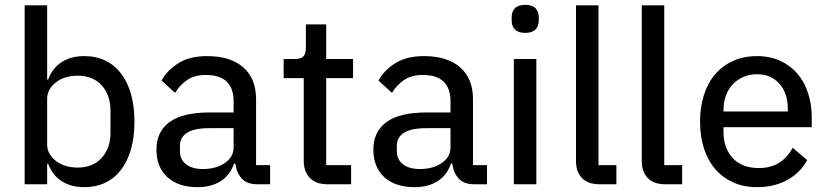

<svg xmlns="http://www.w3.org/2000/svg" viewBox="-20 -762 3422 794"><path d="M82 -740H175V-433H179Q197 -481 235.5 -505.5Q274 -530 328 -530Q377 -530 415.5 -511.5Q454 -493 481 -457.5Q508 -422 522 -372Q536 -322 536 -259Q536 -196 522 -146Q508 -96 481 -60.5Q454 -25 415.5 -6.5Q377 12 328 12Q274 12 235.5 -12.5Q197 -37 179 -85H175V0H82ZM301 -69Q364 -69 400.5 -109Q437 -149 437 -215V-303Q437 -369 400.5 -409Q364 -449 301 -449Q275 -449 252 -442Q229 -435 212 -422Q195 -409 185 -392Q175 -375 175 -354V-164Q175 -143 185 -126Q195 -109 212 -96Q229 -83 252 -76Q275 -69 301 -69Z M1044 0Q1001 0 979.5 -24Q958 -48 953 -86H948Q932 -38 893 -13Q854 12 798 12Q717 12 672 -29.5Q627 -71 627 -143Q627 -218 681.5 -257.5Q736 -297 848 -297H946V-344Q946 -396 918 -424Q890 -452 831 -452Q785 -452 754.5 -431.5Q724 -411 704 -378L648 -429Q671 -471 717.5 -500.5Q764 -530 836 -530Q933 -530 986 -483.5Q1039 -437 1039 -352V-79H1097V0ZM819 -63Q874 -63 910 -88Q946 -113 946 -152V-232H847Q783 -232 753.5 -213Q724 -194 724 -158V-138Q724 -102 749.5 -82.5Q775 -63 819 -63Z M1334 0Q1286 0 1261 -26.5Q1236 -53 1236 -98V-439H1153V-518H1199Q1225 -518 1235 -529Q1245 -540 1245 -566V-661H1329V-518H1440V-439H1329V-79H1432V0Z M1941 0Q1898 0 1876.5 -24Q1855 -48 1850 -86H1845Q1829 -38 1790 -13Q1751 12 1695 12Q1614 12 1569 -29.5Q1524 -71 1524 -143Q1524 -218 1578.5 -257.5Q1633 -297 1745 -297H1843V-344Q1843 -396 1815 -424Q1787 -452 1728 -452Q1682 -452 1651.5 -431.5Q1621 -411 1601 -378L1545 -429Q1568 -471 1614.5 -500.5Q1661 -530 1733 -530Q1830 -530 1883 -483.5Q1936 -437 1936 -352V-79H1994V0ZM1716 -63Q1771 -63 1807 -88Q1843 -113 1843 -152V-232H1744Q1680 -232 1650.5 -213Q1621 -194 1621 -158V-138Q1621 -102 1646.5 -82.5Q1672 -63 1716 -63Z M2152 -626Q2123 -626 2109.5 -640Q2096 -654 2096 -677V-691Q2096 -714 2109.5 -728Q2123 -742 2152 -742Q2181 -742 2194.5 -728Q2208 -714 2208 -691V-677Q2208 -654 2194.5 -640Q2181 -626 2152 -626ZM2105 -518H2198V0H2105Z M2459 0Q2411 0 2386.5 -26Q2362 -52 2362 -95V-740H2455V-79H2529V0Z M2731 0Q2683 0 2658.5 -26Q2634 -52 2634 -95V-740H2727V-79H2801V0Z M3110 12Q3056 12 3012.5 -7.5Q2969 -27 2938.5 -62Q2908 -97 2891.5 -147Q2875 -197 2875 -259Q2875 -320 2891.5 -370.5Q2908 -421 2938.5 -456Q2969 -491 3012.5 -510.5Q3056 -530 3110 -530Q3164 -530 3206.5 -510.5Q3249 -491 3278 -457Q3307 -423 3322 -376Q3337 -329 3337 -275V-236H2972V-215Q2972 -150 3010 -108.5Q3048 -67 3118 -67Q3167 -67 3202 -89Q3237 -111 3258 -151L3318 -100Q3291 -49 3237 -18.5Q3183 12 3110 12ZM3110 -455Q3080 -455 3054.5 -444Q3029 -433 3010.5 -413.5Q2992 -394 2982 -367Q2972 -340 2972 -308V-301H3238V-311Q3238 -376 3203.5 -415.5Q3169 -455 3110 -455Z"/></svg>

Font: IBM Plex Sans KR Text
Style: Regular
Weight: 450
Designer: Mike Abbink; Paul van der Laan; Pieter van Rosmalen; Wujin Sim; Chorong Kim; Dohee Lee;
Foundry: Sandoll Inc.
Version: Version 1.001